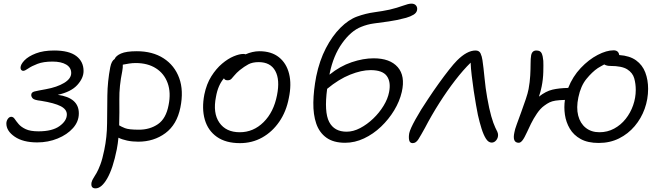

<svg xmlns="http://www.w3.org/2000/svg" viewBox="-20 -776 3641 1057"><path d="M185 8Q107 8 61 -23.5Q15 -55 15 -96Q15 -110 23 -121.5Q31 -133 42 -133Q53 -133 61 -121Q69 -109 82.5 -93Q96 -77 121.5 -65Q147 -53 192 -53Q268 -53 308 -82Q348 -111 348 -146Q348 -174 314 -191.5Q280 -209 206 -221Q169 -225 160.5 -234Q152 -243 152 -253Q152 -268 170 -272.5Q188 -277 233 -285Q294 -296 333 -319.5Q372 -343 372 -374Q372 -404 344.5 -420.5Q317 -437 269 -437Q219 -437 186.5 -424.5Q154 -412 135.5 -399Q117 -386 108 -386Q101 -386 97 -391Q93 -396 93 -403Q93 -421 114.5 -443.5Q136 -466 177.5 -482Q219 -498 278 -498Q360 -498 400 -467.5Q440 -437 440 -385Q440 -346 405.5 -308Q371 -270 298 -254Q414 -238 414 -152Q414 -107 382 -71Q350 -35 297.5 -13.5Q245 8 185 8Z M741 4Q708 4 680 -2Q652 -8 632 -18Q629 15 623 46Q602 151 570.5 206Q539 261 506 261Q478 261 484 228Q487 216 494.5 204.5Q502 193 512 175.5Q522 158 533 128.5Q544 99 554 50Q569 -22 569.5 -97Q570 -172 571 -250Q572 -328 587 -406Q594 -441 611 -451Q618 -469 646.5 -481.5Q675 -494 733 -494Q820 -494 880.5 -455Q941 -416 966.5 -346.5Q992 -277 973 -184Q954 -90 890.5 -43Q827 4 741 4ZM653 -384Q636 -301 637 -229Q638 -157 636 -86Q647 -79 668 -70.5Q689 -62 745 -62Q805 -62 849.5 -92.5Q894 -123 908 -197Q922 -266 903 -318.5Q884 -371 838.5 -400Q793 -429 727 -429Q709 -429 690 -426Q671 -423 656 -420Q657 -405 653 -384Z M1301 12Q1223 12 1174 -22.5Q1125 -57 1107.5 -117.5Q1090 -178 1105 -256Q1117 -314 1143.5 -356Q1170 -398 1202.5 -425.5Q1235 -453 1266.5 -466Q1298 -479 1319 -479Q1327 -479 1332 -477Q1350 -485 1369.5 -489.5Q1389 -494 1408 -494Q1474 -494 1515.5 -461Q1557 -428 1571.5 -370Q1586 -312 1570 -236Q1556 -162 1517.5 -106Q1479 -50 1423.5 -19Q1368 12 1301 12ZM1169 -243Q1151 -154 1187.5 -101Q1224 -48 1300 -48Q1375 -48 1431 -103.5Q1487 -159 1505 -252Q1522 -337 1495.5 -385.5Q1469 -434 1404 -434Q1370 -434 1347.5 -422Q1325 -410 1300 -390Q1281 -374 1271 -361.5Q1261 -349 1253.5 -341.5Q1246 -334 1233 -334Q1217 -334 1213 -345Q1180 -307 1169 -243Z M1880 10Q1816 10 1777 -18Q1738 -46 1721 -95.5Q1704 -145 1705 -211.5Q1706 -278 1721 -356Q1739 -443 1774 -510.5Q1809 -578 1854 -623Q1899 -668 1946 -685Q1993 -702 2040.5 -708.5Q2088 -715 2125 -723Q2167 -733 2198 -744.5Q2229 -756 2245 -756Q2262 -756 2270.5 -745.5Q2279 -735 2276 -720Q2273 -705 2256.5 -695Q2240 -685 2216 -678Q2164 -664 2120 -658Q2076 -652 2039 -647Q2002 -642 1968 -628Q1912 -606 1863.5 -538Q1815 -470 1795 -372Q1794 -368 1794 -365Q1852 -412 1916 -433.5Q1980 -455 2037 -455Q2127 -455 2169.5 -406.5Q2212 -358 2192 -270Q2180 -218 2150 -168.5Q2120 -119 2077.5 -78.5Q2035 -38 1984 -14Q1933 10 1880 10ZM2020 -390Q1970 -390 1907.5 -365Q1845 -340 1781 -287Q1764 -159 1792 -105Q1820 -51 1888 -51Q1925 -51 1963 -71Q2001 -91 2034.5 -123Q2068 -155 2091.5 -193.5Q2115 -232 2122 -269Q2133 -325 2109.5 -357.5Q2086 -390 2020 -390Z M2252 12Q2236 12 2232.5 -4.5Q2229 -21 2233 -43Q2238 -66 2267 -118.5Q2296 -171 2336 -230Q2365 -274 2395.5 -316.5Q2426 -359 2452.5 -392.5Q2479 -426 2496 -443Q2551 -498 2598 -498Q2618 -498 2625.5 -482Q2633 -466 2636 -445Q2642 -404 2647.5 -346.5Q2653 -289 2662 -239Q2673 -176 2684.5 -136Q2696 -96 2707 -73Q2714 -60 2718 -50.5Q2722 -41 2722 -33Q2722 -16 2711.5 -3.5Q2701 9 2687 9Q2669 9 2655.5 -12Q2642 -33 2631 -68Q2620 -103 2611 -143Q2607 -164 2600.5 -199Q2594 -234 2588 -276Q2582 -318 2577 -359Q2572 -400 2571 -431Q2530 -391 2486 -334Q2442 -277 2399 -209.5Q2356 -142 2319 -71Q2297 -31 2283.5 -9.5Q2270 12 2252 12Z M3276 11Q3216 11 3177 -10.5Q3138 -32 3117 -67.5Q3096 -103 3090 -144.5Q3084 -186 3090 -226Q3057 -225 3038 -222Q3019 -219 3005.5 -212.5Q2992 -206 2976 -194Q2955 -179 2936 -151Q2917 -123 2903 -94.5Q2889 -66 2882 -50Q2867 -17 2856.5 -3.5Q2846 10 2836 10Q2799 10 2812 -48Q2814 -62 2825 -92Q2836 -122 2849.5 -159Q2863 -196 2874.5 -230Q2886 -264 2890 -286Q2897 -324 2899 -360Q2901 -396 2901 -425.5Q2901 -455 2904 -471Q2909 -498 2933 -498Q2955 -498 2962 -482.5Q2969 -467 2971 -441Q2972 -420 2971 -380Q2970 -340 2962 -300Q2960 -288 2956 -274Q2952 -260 2947 -244Q2985 -274 3021.5 -282.5Q3058 -291 3108 -292Q3133 -355 3177 -401.5Q3221 -448 3270 -473.5Q3319 -499 3358 -499Q3385 -499 3389 -473Q3447 -469 3482 -443.5Q3517 -418 3532.5 -377Q3548 -336 3548 -287Q3548 -230 3529 -177Q3510 -124 3474 -81.5Q3438 -39 3388 -14Q3338 11 3276 11ZM3164 -240Q3152 -183 3163 -140Q3174 -97 3204.5 -72.5Q3235 -48 3280 -48Q3324 -48 3361 -68Q3398 -88 3424.5 -121.5Q3451 -155 3465.5 -196.5Q3480 -238 3480 -281Q3480 -315 3471.5 -345Q3463 -375 3433.5 -394Q3404 -413 3340 -413Q3320 -413 3307 -421H3306Q3297 -416 3288 -411Q3279 -406 3271 -401Q3240 -380 3208.5 -341.5Q3177 -303 3164 -240Z"/></svg>

Font: Shantell Sans Normal
Style: Italic
Weight: 300
Italic angle: -11.31°
Designer: Stephen Nixon, Anya Danilova, Shantell Martin
Foundry: Arrow Type
Version: Version 1.008;[a672d596b]